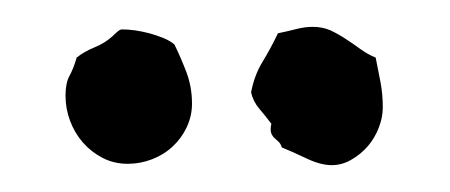

<svg xmlns="http://www.w3.org/2000/svg" viewBox="-20 -789 335 143"><path d="M265.1 -709Q265.1 -701.7 262.2 -694.1Q259.3 -686.5 254.2 -680.4Q249 -674.3 241.9 -670.2Q234.9 -666 227.1 -666Q218.8 -666 208.5 -670.9Q198.2 -675.8 189.9 -679.2Q189 -682.1 187.3 -683.6Q185.5 -685.1 184.1 -686.5Q182.6 -688 181.9 -690.2Q181.2 -692.4 182.1 -696.8Q178.2 -702.1 173.3 -707.8Q168.5 -713.4 167 -720.2Q169.4 -732.9 175.5 -742.9Q181.6 -752.9 187 -764.2Q193.8 -765.6 200.4 -767.3Q207 -769 212.9 -769Q220.2 -769 226.1 -766.4Q231.9 -763.7 237.5 -760Q243.2 -756.3 248.5 -752.4Q253.9 -748.5 259.8 -746.1Q261.7 -736.8 263.4 -727.8Q265.1 -718.8 265.1 -709ZM123 -711.9Q123 -702.6 119.1 -694.3Q115.2 -686 108.6 -679.9Q102.1 -673.8 93.3 -670.4Q84.5 -667 75.2 -667Q64.9 -667 56.4 -671.4Q47.9 -675.8 41.7 -682.9Q35.6 -689.9 32.2 -699Q28.8 -708 28.8 -717.8Q28.8 -727.1 31.7 -732.4Q34.7 -737.8 37.1 -746.1Q42.5 -750.5 50.3 -753.7Q58.1 -756.8 64 -762.2Q64.9 -763.2 67.1 -765.1Q69.3 -767.1 70.8 -767.1Q75.2 -767.1 80.6 -766.4Q85.9 -765.6 91.3 -764.2Q96.7 -762.7 101.6 -760.7Q106.4 -758.8 109.9 -755.9Q114.7 -746.1 118.9 -735.1Q123 -724.1 123 -711.9Z"/></svg>

Font: Margarine
Style: Regular
Weight: 400
Designer: Astigmatic (AOETI)
Foundry: Astigmatic (AOETI)
Version: Version 1.000